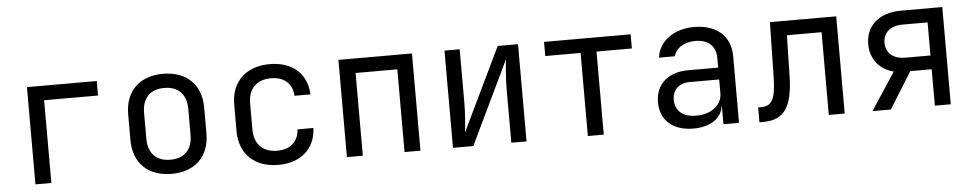

<svg xmlns="http://www.w3.org/2000/svg" viewBox="-36 -816 5472 1082"><g transform="rotate(-5 2700.0 -275.0)"><path d="M220 0V-468H525V-550H130V0Z M900 8C1033 8 1115 -72 1115 -202V-349C1115 -478 1033 -558 900 -558C767 -558 685 -478 685 -348V-202C685 -72 767 8 900 8ZM900 -72C822 -72 775 -117 775 -202V-348C775 -433 822 -478 900 -478C978 -478 1025 -433 1025 -348V-202C1025 -117 978 -72 900 -72Z M1504 10C1631 10 1714 -63 1718 -180H1628C1624 -110 1578 -70 1504 -70C1425 -70 1375 -117 1375 -200V-351C1375 -433 1425 -480 1504 -480C1578 -480 1624 -440 1628 -370H1718C1714 -487 1631 -560 1504 -560C1371 -560 1285 -481 1285 -350V-200C1285 -69 1371 10 1504 10Z M1982 0V-468H2218V0H2308V-550H1892V0Z M2607 0 2833 -471C2828 -432 2822 -358 2822 -300V0H2908V-550H2793L2567 -80C2572 -119 2578 -192 2578 -250V-550H2492V0Z M3345 0V-470H3545V-550H3055V-470H3255V0Z M3905 -560C3790 -560 3703 -497 3693 -405H3783C3793 -450 3841 -481 3905 -481C3977 -481 4020 -442 4020 -375V-320H3850C3737 -320 3665 -257 3665 -155C3665 -53 3736 10 3852 10C3948 10 4013 -34 4021 -105H4022V0H4110V-378C4110 -490 4031 -560 3905 -560ZM3874 -61C3799 -61 3755 -98 3755 -160C3755 -217 3792 -253 3852 -253H4020V-175C4020 -108 3959 -61 3874 -61Z M4248 7C4365 7 4413 -63 4417 -238L4422 -468H4618V0H4708V-550H4333L4327 -242C4325 -118 4304 -77 4243 -77H4225V7Z M4969 0 5097 -206H5218V0H5308V-550H5074C4951 -550 4874 -483 4874 -377C4874 -295 4924 -231 5004 -212L4865 0ZM5074 -284C5008 -284 4966 -320 4966 -377C4966 -435 5008 -471 5074 -471H5218V-284Z"/></g></svg>

Font: Tekne LDO
Style: Regular
Weight: 400
Monospace: yes
Designer: Alessio Laiso, Mario Rullo, Paolo Rosset
Foundry: Alessio Laiso
Version: Version 1.000;hotconv 1.0.109;makeotfexe 2.5.65596